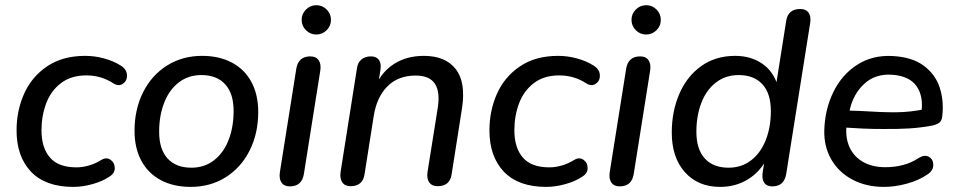

<svg xmlns="http://www.w3.org/2000/svg" viewBox="-20 -712 3694 741"><path d="M43.9 -208.9Q43.9 -284.5 72.9 -349.9Q101.9 -415.3 161.6 -455.8Q221.3 -496.4 308.9 -496.4Q345.7 -496.4 381.4 -486.6Q417.1 -476.8 443.4 -460.5Q468 -446.4 469.9 -423.8Q471.7 -401.2 455 -389.3Q438.3 -377.4 418.1 -390Q371.1 -421 313.2 -421Q254.3 -421 215.3 -391.2Q176.2 -361.3 158.2 -312.9Q140.1 -264.5 140.1 -209.5Q140.1 -141.7 172.9 -103.9Q205.7 -66.1 275.1 -66.1Q298.4 -66.1 323.3 -73.3Q348.1 -80.4 372.3 -95.4Q391.2 -106.3 406.9 -95.2Q422.7 -84.2 422.9 -63.6Q423.2 -43 401.9 -30Q375.2 -12 336.8 -1.4Q298.5 9.3 263 9.3Q155.4 9.3 99.6 -49.4Q43.9 -108.1 43.9 -208.9Z M499.2 -206.9Q499.2 -290.3 532.4 -356.2Q565.6 -422 624.8 -459.2Q684 -496.4 760 -496.4Q826.5 -496.4 875.6 -470.1Q924.6 -443.9 950.6 -395Q976.6 -346.1 976.6 -280.2Q976.6 -196.9 943.4 -131Q910.2 -65.1 851 -27.9Q791.8 9.3 715.8 9.3Q649.3 9.3 600.3 -17Q551.2 -43.3 525.2 -92.1Q499.2 -141 499.2 -206.9ZM881.6 -283.5Q881.6 -351.1 849.1 -386.7Q816.6 -422.3 757.4 -422.3Q706.7 -422.3 669.7 -393.6Q632.7 -365 613.5 -315.1Q594.2 -265.2 594.2 -203.6Q594.2 -136 626.7 -100.4Q659.2 -64.8 718.4 -64.8Q769.1 -64.8 806.1 -93.5Q843.1 -122.2 862.3 -172Q881.6 -221.9 881.6 -283.5Z M1060.2 -47.8 1123.7 -447.7Q1131.7 -494.4 1177.8 -494.4Q1199.7 -494.4 1209.8 -479.7Q1220 -465.1 1216.1 -439.3L1152.6 -39.4Q1144.6 7.3 1098.5 7.3Q1076.6 7.3 1066.5 -7.4Q1056.3 -22 1060.2 -47.8ZM1144.2 -635.5Q1144.2 -658.8 1160.9 -675.3Q1177.5 -691.9 1200.9 -691.9Q1224.2 -691.9 1240.8 -675.3Q1257.3 -658.6 1257.3 -635.3Q1257.3 -612 1240.7 -595.4Q1224 -578.8 1200.7 -578.8Q1177.4 -578.8 1160.8 -595.5Q1144.2 -612.1 1144.2 -635.5Z M1294.6 -49.2 1357.5 -447.7Q1360.3 -470.2 1374.7 -482.3Q1389 -494.4 1411.5 -494.4Q1432.4 -494.4 1442.3 -481Q1452.1 -467.6 1448.2 -442.4L1436 -364.6L1429.4 -380.3Q1454.4 -436.3 1502.4 -466.3Q1550.3 -496.4 1616 -496.4Q1699 -496.4 1738.8 -445.4Q1778.6 -394.5 1763 -293.7L1723 -39.3Q1716.2 6.6 1668.9 6.6Q1647 6.6 1636.5 -8Q1626.1 -22.7 1630 -48.4L1669 -292.9Q1679.5 -356.8 1658.6 -388.6Q1637.7 -420.4 1584.3 -420.4Q1516.6 -420.4 1475.1 -378.7Q1433.7 -337 1422.2 -263.4L1387 -40.1Q1380.2 6.6 1332.9 6.6Q1311 6.6 1300.9 -8.4Q1290.7 -23.4 1294.6 -49.2Z M1868.9 -208.9Q1868.9 -284.5 1897.9 -349.9Q1926.9 -415.3 1986.6 -455.8Q2046.3 -496.4 2133.9 -496.4Q2170.7 -496.4 2206.4 -486.6Q2242.1 -476.8 2268.4 -460.5Q2293 -446.4 2294.9 -423.8Q2296.7 -401.2 2280 -389.3Q2263.3 -377.4 2243.1 -390Q2196.1 -421 2138.2 -421Q2079.3 -421 2040.3 -391.2Q2001.2 -361.3 1983.2 -312.9Q1965.1 -264.5 1965.1 -209.5Q1965.1 -141.7 1997.9 -103.9Q2030.7 -66.1 2100.1 -66.1Q2123.4 -66.1 2148.3 -73.3Q2173.1 -80.4 2197.3 -95.4Q2216.2 -106.3 2231.9 -95.2Q2247.7 -84.2 2247.9 -63.6Q2248.2 -43 2226.9 -30Q2200.2 -12 2161.8 -1.4Q2123.5 9.3 2088 9.3Q1980.4 9.3 1924.6 -49.4Q1868.9 -108.1 1868.9 -208.9Z M2333.2 -47.8 2396.7 -447.7Q2404.7 -494.4 2450.8 -494.4Q2472.7 -494.4 2482.8 -479.7Q2493 -465.1 2489.1 -439.3L2425.6 -39.4Q2417.6 7.3 2371.5 7.3Q2349.6 7.3 2339.5 -7.4Q2329.3 -22 2333.2 -47.8ZM2417.2 -635.5Q2417.2 -658.8 2433.9 -675.3Q2450.5 -691.9 2473.9 -691.9Q2497.2 -691.9 2513.8 -675.3Q2530.3 -658.6 2530.3 -635.3Q2530.3 -612 2513.7 -595.4Q2497 -578.8 2473.7 -578.8Q2450.4 -578.8 2433.8 -595.5Q2417.2 -612.1 2417.2 -635.5Z M2572.6 -199.9Q2572.6 -282.4 2601.9 -350Q2631.1 -417.6 2686.4 -457Q2741.7 -496.4 2817.1 -496.4Q2877.3 -496.4 2921 -466.8Q2964.7 -437.3 2981.7 -380.8L2974.7 -381.4L3014.4 -632.4Q3021.8 -677.3 3068.5 -677.3Q3090.4 -677.3 3100.6 -663.2Q3110.7 -649.2 3106.8 -623.4L3014.3 -40.7Q3006.3 7.3 2960.3 7.3Q2938.4 7.3 2928.8 -7.7Q2919.3 -22.7 2923.8 -49.1L2935.1 -118.6L2939.8 -99.8Q2913.2 -48.5 2866.2 -19.6Q2819.2 9.3 2758.8 9.3Q2674.1 9.3 2623.3 -47.5Q2572.6 -104.3 2572.6 -199.9ZM2955 -283.5Q2955 -351.1 2922.5 -386.7Q2890 -422.3 2830.8 -422.3Q2780 -422.3 2743.1 -393.6Q2706.1 -365 2686.8 -315.1Q2667.6 -265.2 2667.6 -203.6Q2667.6 -136 2700.1 -100.4Q2732.6 -64.8 2791.8 -64.8Q2842.5 -64.8 2879.5 -93.8Q2916.5 -122.8 2935.7 -172.3Q2955 -221.9 2955 -283.5Z M3161.2 -207.5Q3163.1 -288.4 3195.9 -356.1Q3228.7 -423.8 3288.1 -461.9Q3347.4 -500 3424.4 -495.8Q3500 -491.9 3545 -458.5Q3590 -425.1 3606.8 -373.7Q3623.5 -322.2 3616.4 -261.9Q3614.4 -244.7 3603.5 -237.4Q3592.5 -230.1 3575.1 -226.8Q3532 -219 3488.7 -216.3Q3445.4 -213.7 3389.4 -214.2Q3352.4 -214 3312.1 -215.7Q3271.9 -217.5 3226.8 -220.6L3239.1 -285.8Q3266.6 -284.5 3298.8 -283.8Q3383 -278.3 3439.4 -278.7Q3495.8 -279.2 3553.7 -291.8L3536 -277.9Q3544.8 -340.3 3517.3 -379.5Q3489.8 -418.7 3422.8 -423.6Q3357.3 -427.8 3314.9 -388Q3272.5 -348.1 3259.3 -286.9L3250.7 -249.5Q3239.5 -196.5 3254.4 -154.6Q3269.3 -112.7 3306.4 -89.7Q3343.4 -66.7 3396.8 -66.7Q3432.3 -66.7 3464.6 -75Q3496.9 -83.3 3525.3 -102.1Q3548.7 -116.4 3565.4 -106.5Q3582.2 -96.5 3581.9 -75.1Q3581.6 -53.7 3560.4 -39.4Q3526.8 -16.2 3480.9 -3.5Q3435 9.3 3391.9 9.3Q3322.5 9.3 3269.7 -18.9Q3216.9 -47 3188.4 -96.3Q3160 -145.7 3161.2 -207.5Z"/></svg>

Font: SN Pro Thin
Style: Italic
Weight: 200
Italic angle: -9°
Designer: Tobias Whetton
Foundry: Supernotes
Version: Version 1.003;Glyphs 3.3 (3324)